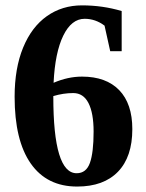

<svg xmlns="http://www.w3.org/2000/svg" viewBox="-20 -682 540 712"><path d="M470.7 -203.1Q470.7 -100.1 417.5 -45.2Q364.3 9.8 266.1 9.8Q153.8 9.8 94 -75.7Q34.2 -161.1 34.2 -323.2Q34.2 -428.7 65.7 -505.4Q97.2 -582 153.8 -622.1Q210.4 -662.1 284.2 -662.1Q360.4 -662.1 431.2 -641.1V-492.2H388.7L367.7 -586.9Q334 -612.3 293.9 -612.3Q245.1 -612.3 214.6 -549.8Q184.1 -487.3 178.7 -375Q231.9 -397.9 284.2 -397.9Q373.5 -397.9 422.1 -347.7Q470.7 -297.4 470.7 -203.1ZM264.2 -39.6Q299.8 -39.6 313.5 -78.1Q327.1 -116.7 327.1 -193.8Q327.1 -262.7 308.1 -299.8Q289.1 -336.9 251.5 -336.9Q215.3 -336.9 177.7 -325.7V-323.2Q177.7 -39.6 264.2 -39.6Z"/></svg>

Font: Tinos
Style: Bold
Weight: 700
Designer: Steve Matteson
Foundry: Monotype Imaging Inc.
Version: Version 1.23